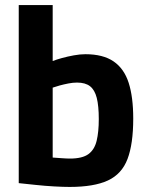

<svg xmlns="http://www.w3.org/2000/svg" viewBox="-20 -727 583 758"><path d="M255 11Q230 11 194 9Q158 7 120.5 3Q83 -1 54 -4V-707H188V-486Q203 -492 225 -498Q247 -504 271.5 -508.5Q296 -513 317 -513Q387 -513 428.5 -484.5Q470 -456 488 -400Q506 -344 506 -259Q506 -159 483.5 -99.5Q461 -40 406 -14.5Q351 11 255 11ZM256 -101Q305 -101 329 -118.5Q353 -136 361.5 -171Q370 -206 370 -257Q370 -309 362 -340.5Q354 -372 335.5 -386.5Q317 -401 284 -401Q268 -401 250 -397.5Q232 -394 215.5 -389.5Q199 -385 188 -381V-105Q203 -104 223 -102.5Q243 -101 256 -101Z"/></svg>

Font: Cairo Play
Style: Bold
Weight: 700
Version: Version 3.119